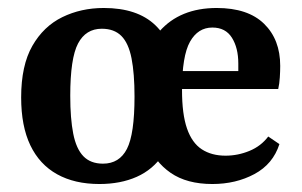

<svg xmlns="http://www.w3.org/2000/svg" viewBox="-20 -451 756 481"><path d="M229 10Q167 10 123 -14.5Q79 -39 56 -87Q33 -135 33 -207Q33 -287 61 -336Q89 -385 136 -408Q183 -431 240 -431Q324 -431 369 -388Q414 -345 421 -263V-161Q414 -101 388.5 -63.5Q363 -26 322.5 -8Q282 10 229 10ZM238 -41Q279 -41 298 -78Q317 -115 317 -209Q317 -267 309.5 -305Q302 -343 284 -361Q266 -379 235 -379Q195 -379 175.5 -342Q156 -305 156 -211Q156 -154 163.5 -116Q171 -78 189 -59.5Q207 -41 238 -41ZM512 10Q448 10 407.5 -18Q367 -46 347.5 -95.5Q328 -145 328 -208Q328 -314 379.5 -372.5Q431 -431 523 -431Q601 -431 641.5 -391.5Q682 -352 682 -286Q682 -273 681 -257Q680 -241 677 -228H399V-273H577Q577 -278 577 -282Q577 -286 577 -292Q577 -331 561 -356.5Q545 -382 512 -382Q476 -382 456 -346.5Q436 -311 436 -225Q436 -165 448.5 -129Q461 -93 485.5 -77Q510 -61 545 -61Q576 -61 605 -73Q634 -85 652 -109L680 -90Q664 -40 617.5 -15Q571 10 512 10Z"/></svg>

Font: Yrsa SemiBold
Style: Regular
Weight: 600
Version: Version 2.004